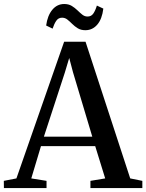

<svg xmlns="http://www.w3.org/2000/svg" viewBox="-38 -962 748 982"><path d="M46 -49.5 290 -748.5H399.5L628 -49.5L690 -37V0H424.5V-37L500 -49.5L449 -214.5H171.5L122 -49.5L200 -37V0H-18L-18.5 -37ZM434 -263 335.5 -592 316 -665.5 293.5 -590.5 186.5 -263ZM398.5 -807.5Q376 -807.5 360 -817.2Q344 -827 331.2 -839.8Q318.5 -852.5 306.5 -862Q294.5 -871.5 279.5 -871.5Q260.5 -871.5 249.8 -855.8Q239 -840 231 -815.5L198 -831.5Q205 -882.5 229.5 -912Q254 -941.5 290.5 -941.5Q313 -941.5 329 -931.8Q345 -922 357.8 -909.5Q370.5 -897 382.8 -887.2Q395 -877.5 409 -877.5Q428 -877 438.8 -892Q449.5 -907 457.5 -933.5L490.5 -918Q484 -864.5 459.5 -836Q435 -807.5 398.5 -807.5Z"/></svg>

Font: Merriweather 72pt Medium
Style: Regular
Weight: 500
Version: Version 2.100